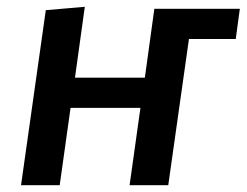

<svg xmlns="http://www.w3.org/2000/svg" viewBox="-20 -546 727 566"><path d="M476 0 537 -431H675L687 -520H435L407 -317H201L230 -526L115 -516L42 0H156L188 -228H394L362 0Z"/></svg>

Font: Brisa Sans Medium
Style: Italic
Weight: 600
Italic angle: -8°
Designer: Dalton Maag Ltd
Foundry: Dalton Maag Ltd
Version: Version 1.101;July 10, 2019;FontCreator 11.5.0.2425 64-bit